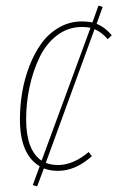

<svg xmlns="http://www.w3.org/2000/svg" viewBox="-20 -606 423 692"><path d="M328.1 -520Q356.9 -509.3 382.8 -479L368.2 -464.8Q346.2 -490.2 320.8 -501L145 -19Q166 -11.2 189 -11.2Q243.7 -11.2 299.8 -58.1L311 -43Q252 9.8 189 9.8Q161.1 9.8 138.2 1L113.8 65.9L98.1 61L123 -6.8Q51.8 -49.3 51.8 -175.8Q51.8 -225.1 60.1 -273.9Q68.4 -322.8 86.4 -369.1Q104.5 -415.5 130.1 -450.7Q155.8 -485.8 193.4 -507.3Q231 -528.8 275.9 -528.8Q296.9 -528.8 313 -524.9L335 -585.9L350.1 -581.1ZM129.9 -26.9 306.2 -505.9Q291.5 -508.8 274.9 -508.8Q225.1 -508.8 185.3 -478.3Q145.5 -447.8 122.1 -398.4Q98.6 -349.1 86.4 -292Q74.2 -234.9 74.2 -175.8Q74.2 -64.9 129.9 -26.9Z"/></svg>

Font: Fira Sans Compressed Thin
Style: Italic
Weight: 100
Width: 3
Italic angle: -8°
Designer: Carrois Corporate & Edenspiekermann AG
Foundry: Carrois Corporate GbR & Edenspiekermann AG
Version: Version 4.203;PS 004.203;hotconv 1.0.88;makeotf.lib2.5.64775